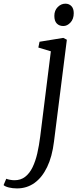

<svg xmlns="http://www.w3.org/2000/svg" viewBox="-142 -771 446 1044"><path d="M151.5 -0.5Q141.5 81 114.2 137.5Q87 194 45.5 223.8Q4 253.5 -49.5 253.5Q-73 253.5 -93.5 248.5Q-114 243.5 -122.5 235.5L-108 201Q-101 204 -88 206.5Q-75 209 -63 209Q-29 209 -5 190.2Q19 171.5 35 138.5Q51 105.5 60.8 62.8Q70.5 20 76.5 -27.5L134.5 -492L66.5 -512.5L73 -544L202 -565L221.5 -555ZM202.5 -629.5Q180 -629.5 166.8 -643.2Q153.5 -657 153.5 -684.5Q153.5 -714 171.8 -732.5Q190 -751 213.5 -751Q233.5 -751 246.2 -737.8Q259 -724.5 259 -699.5Q259 -667.5 241.2 -648.5Q223.5 -629.5 202.5 -629.5Z"/></svg>

Font: Merriweather 20pt Light
Style: Italic
Weight: 300
Italic angle: -7.8°
Version: Version 2.101